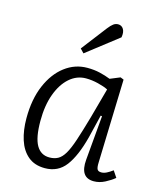

<svg xmlns="http://www.w3.org/2000/svg" viewBox="-116 -850 796 948"><g transform="rotate(15 282.0 -376.0)"><path d="M453 -82Q452 -57 457 -47.5Q462 -38 478 -38Q491 -38 505 -45Q519 -52 535 -64L557 -31Q538 -15 510 -0.5Q482 14 453 14Q382 14 390 -79L410 -307L403 -308L374 -189Q348 -89 309 -37.5Q270 14 203 14Q150 14 116.5 -14.5Q83 -43 67.5 -91.5Q52 -140 52 -201Q52 -298 82.5 -369.5Q113 -441 164.5 -480Q216 -519 279 -519Q314 -519 343.5 -512Q373 -505 398 -495L449 -516L466 -509ZM211 -43Q236 -43 254.5 -53Q273 -63 288.5 -89Q304 -115 320 -163Q336 -211 358 -288L400 -441Q381 -451 348.5 -459Q316 -467 286 -467Q239 -467 202 -434.5Q165 -402 143.5 -343.5Q122 -285 122 -206Q122 -121 144.5 -82Q167 -43 211 -43ZM321 -732Q335 -750 346 -758Q357 -766 370 -766Q388 -766 397.5 -750.5Q407 -735 402 -708L241 -583L222 -603Z"/></g></svg>

Font: Literata 12pt Light
Style: Italic
Weight: 300
Italic angle: -2°
Designer: Latin by Veronika Burian and Jose Scaglione. Greek by Irene Vlachou. Cyrillic by Vera Evstafieva
Foundry: TypeTogether
Version: Version 3.002